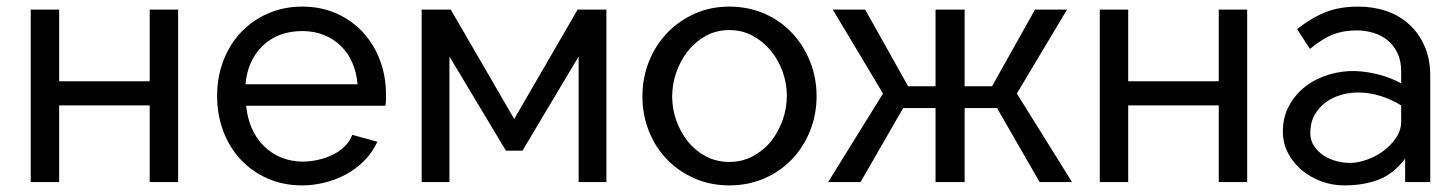

<svg xmlns="http://www.w3.org/2000/svg" viewBox="-20 -551 4406 581"><path d="M159 -305H433V-522H519V0H433V-232H159V0H73V-522H159Z M894 10Q837 10 789.5 -11Q742 -32 708 -68.5Q674 -105 655.5 -154.5Q637 -204 637 -261Q637 -318 656 -367.5Q675 -417 709 -453Q743 -489 790.5 -510Q838 -531 895 -531Q951 -531 997.5 -510.5Q1044 -490 1077.5 -454Q1111 -418 1129.5 -369.5Q1148 -321 1148 -265Q1148 -257 1148 -248Q1148 -239 1146 -231H725Q728 -196 741 -165Q754 -134 776.5 -111Q799 -88 829.5 -75Q860 -62 897 -62Q918 -62 941 -67Q964 -72 984.5 -81.5Q1005 -91 1021.5 -106.5Q1038 -122 1046 -143L1122 -122Q1107 -90 1082.5 -65Q1058 -40 1027.5 -23.5Q997 -7 962.5 1.5Q928 10 894 10ZM1062 -296Q1059 -332 1046 -361.5Q1033 -391 1011.5 -412Q990 -433 960.5 -445Q931 -457 895 -457Q821 -457 775 -412.5Q729 -368 723 -296Z M1536 -191 1728 -522H1815V0H1731V-380L1561 -95H1511L1340 -380V0H1256V-522H1344Z M2187 10Q2130 10 2082 -11Q2034 -32 1998.5 -68.5Q1963 -105 1943.5 -154.5Q1924 -204 1924 -260Q1924 -316 1944 -365.5Q1964 -415 1999 -451.5Q2034 -488 2082 -509.5Q2130 -531 2187 -531Q2244 -531 2292.5 -510Q2341 -489 2376 -452Q2411 -415 2431 -365.5Q2451 -316 2451 -260Q2451 -204 2431 -154.5Q2411 -105 2376 -68.5Q2341 -32 2292.5 -11Q2244 10 2187 10ZM2014 -259Q2014 -222 2026.5 -186.5Q2039 -151 2061.5 -123Q2084 -95 2116 -78Q2148 -61 2187 -61Q2226 -61 2258.5 -78.5Q2291 -96 2313.5 -124Q2336 -152 2348.5 -188Q2361 -224 2361 -261Q2361 -298 2348.5 -333.5Q2336 -369 2313 -397Q2290 -425 2258 -442.5Q2226 -460 2187 -460Q2148 -460 2116 -442.5Q2084 -425 2061.5 -396.5Q2039 -368 2026.5 -332Q2014 -296 2014 -259Z M2598 -522 2728 -290H2811V-522H2899V-290H2982L3112 -522H3209L3057 -268L3224 0H3126L2997 -224H2899V0H2811V-224H2713L2584 0H2486L2652 -268L2500 -522Z M3394 -305H3668V-522H3754V0H3668V-232H3394V0H3308V-522H3394Z M4047 10Q4012 10 3979 -2Q3946 -14 3920 -35.5Q3894 -57 3878 -87Q3862 -117 3862 -153Q3862 -197 3881 -231.5Q3900 -266 3930.5 -289.5Q3961 -313 4000.5 -325Q4040 -337 4080 -336Q4115 -335 4151.5 -325.5Q4188 -316 4220 -299V-335Q4220 -367 4209 -390Q4198 -413 4179.5 -428.5Q4161 -444 4136.5 -451.5Q4112 -459 4085 -459Q4046 -459 4014.5 -447Q3983 -435 3944 -403L3905 -463Q3950 -498 3992 -514.5Q4034 -531 4090 -531Q4136 -531 4175.5 -517.5Q4215 -504 4244.5 -477Q4274 -450 4291 -411Q4308 -372 4308 -321V0H4232V-71Q4196 -24 4151 -7Q4106 10 4047 10ZM4220 -183V-232Q4191 -250 4159.5 -260Q4128 -270 4096 -271Q4068 -272 4040.5 -264.5Q4013 -257 3992 -241.5Q3971 -226 3958 -203Q3945 -180 3945 -148Q3945 -126 3956.5 -109Q3968 -92 3985.5 -80.5Q4003 -69 4024 -63.5Q4045 -58 4065 -58Q4088 -58 4115.5 -67.5Q4143 -77 4166 -94Q4189 -111 4204.5 -134Q4220 -157 4220 -183Z"/></svg>

Font: IngvarSans
Style: Regular
Weight: 500
Version: Version 3.000